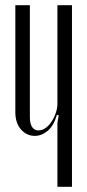

<svg xmlns="http://www.w3.org/2000/svg" viewBox="-20 -720 336 739"><path d="M199 -278Q187 -236 163.5 -216.5Q140 -197 114 -197Q83 -197 61 -221.5Q39 -246 39 -289V-700H95V-270Q95 -243 104 -230.5Q113 -218 128 -218Q142 -218 155 -227Q168 -236 178 -251Q188 -266 194.5 -284.5Q201 -303 201 -321V-700H257V-1H201V-247L206 -276Z"/></svg>

Font: Moniqa Cond Heading
Style: Regular
Weight: 400
Width: 3
Designer: Rajesh Rajput
Foundry: Rajesh Rajput
Version: Version 1.000